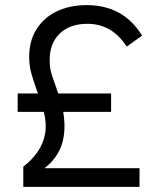

<svg xmlns="http://www.w3.org/2000/svg" viewBox="-20 -730 612 750"><path d="M525 0H71V-79Q106 -106 128 -138.5Q150 -171 156.5 -209.5Q163 -248 151 -293H49V-365H128Q115 -402 104.5 -436Q94 -470 94 -508Q94 -571 123 -616.5Q152 -662 202.5 -686Q253 -710 319 -710Q390 -710 444 -680.5Q498 -651 535 -591L475 -548Q444 -595 406 -616Q368 -637 322 -637Q253 -637 213.5 -599Q174 -561 174 -496Q174 -472 178 -454Q182 -436 189.5 -416.5Q197 -397 207 -365H414V-293H227Q239 -220 221.5 -166Q204 -112 154 -73H525Z"/></svg>

Font: Haskoy
Style: Regular
Weight: 400
Designer: Ertekin Erdin
Foundry: Ertekin Erdin
Version: Version 1.500